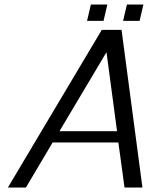

<svg xmlns="http://www.w3.org/2000/svg" viewBox="-20 -833 674 853"><path d="M15.1 0ZM533.2 0ZM543.9 -813H617.2L600.1 -740.2H526.9ZM383.8 -813H457L439.9 -740.2H366.7ZM533.2 -2.9ZM15.1 0 432.1 -700.2H520L612.8 0H533.2L505.9 -200.2H213.9L95.2 0ZM453.1 -601.1 244.1 -250H500Z"/></svg>

Font: Pfennig
Style: Italic
Weight: 500
Italic angle: -13°
Version: Version 20120410 ; ttfautohint (v0.8)